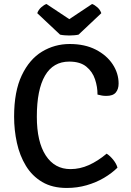

<svg xmlns="http://www.w3.org/2000/svg" viewBox="-20 -913 644 946"><path d="M460.4 -447Q460.7 -484.7 448.2 -522.2Q435.8 -559.8 405.4 -584.6Q375 -609.5 321.1 -609.5Q242.1 -609.5 201.8 -540.4Q161.5 -471.3 161.5 -338Q161.5 -214.1 205.5 -146.9Q249.4 -79.8 327.2 -79.8Q373.7 -79.8 418 -99.7Q462.3 -119.6 505.5 -155.9Q522.9 -144.7 538.4 -125.2Q553.9 -105.7 558.8 -87Q531 -59.5 492.5 -36.7Q453.9 -13.9 407.2 -0.4Q360.6 13.1 309.2 13.1Q237.5 13.1 187.8 -16.4Q138.1 -45.9 107.6 -96.1Q77 -146.4 63.3 -209.2Q49.5 -271.9 49.5 -338.4Q49.5 -462.6 87.2 -541.7Q124.8 -620.9 187.1 -658.6Q249.5 -696.2 323.4 -696.2Q397.6 -696.2 451.7 -668.6Q505.7 -640.9 535.1 -596.3Q564.4 -551.8 564.4 -501.1Q564.4 -473.9 550.5 -457.2Q536.5 -440.5 504.1 -440.5Q491.8 -440.5 482.2 -442.2Q472.6 -443.9 460.4 -447ZM433.7 -893.3Q445.5 -889.4 459.5 -877.2Q473.5 -865 479.1 -848L367 -742.3Q357.6 -740.2 345.6 -739.2Q333.7 -738.1 321.4 -738.1Q309 -738.1 297.1 -739.2Q285.1 -740.2 276 -742.3L163.6 -848Q169.5 -865 183.4 -877.2Q197.2 -889.4 209 -893.3L321.4 -818.6Z"/></svg>

Font: Signika SC
Style: Regular
Weight: 300
Designer: Anna Giedryś
Foundry: Anna Giedryś
Version: Version 2.000